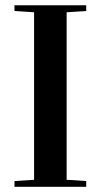

<svg xmlns="http://www.w3.org/2000/svg" viewBox="-20 -717 387 737"><path d="M35.6 0V-22L110.8 -26.9V-669.9L35.6 -674.8V-696.8H311V-674.8L235.8 -669.9V-26.9L311 -22V0Z"/></svg>

Font: Vidaloka
Style: Regular
Weight: 400
Designer: Cyreal (www.cyreal.org)
Foundry: Cyreal (www.cyreal.org)
Version: Version 1.011